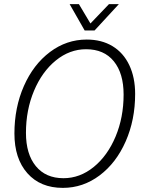

<svg xmlns="http://www.w3.org/2000/svg" viewBox="-20 -902 690 932"><path d="M50 -254Q50 -380 96 -484.5Q142 -589 222.5 -649.5Q303 -710 401 -710Q473 -710 526 -678Q579 -646 607.5 -586Q636 -526 636 -446Q636 -320 590 -215.5Q544 -111 463.5 -50.5Q383 10 285 10Q176 10 113 -61Q50 -132 50 -254ZM580 -443Q580 -546 532.5 -604.5Q485 -663 398 -663Q318 -663 251 -608.5Q184 -554 145 -461Q106 -368 106 -257Q106 -154 154 -95.5Q202 -37 288 -37Q368 -37 435 -91.5Q502 -146 541 -239Q580 -332 580 -443ZM318 -882H363L419 -788L509 -882H557L439 -754H391Z"/></svg>

Font: Sarabun ExtraLight
Style: Italic
Weight: 275
Italic angle: -10°
Designer: Suppakit Chalermlarp | Katatrad Co.,Ltd.
Foundry: Cadson Demak Co.,Ltd.
Version: Version 1.000; ttfautohint (v1.6)